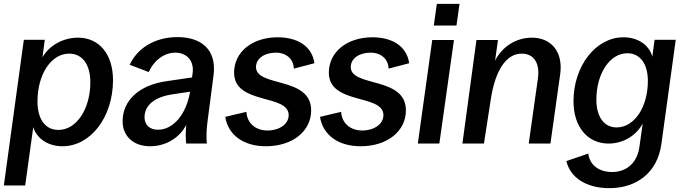

<svg xmlns="http://www.w3.org/2000/svg" viewBox="-23 -747 3557 999"><path d="M-3 218H108L150 -85C169 -25 228 14 302 14C449 14 565 -138 565 -330C565 -464 494 -551 383 -551C307 -551 234 -512 198 -449L210 -540H101ZM281 -71C212 -71 172 -128 172 -219C172 -360 243 -468 337 -468C406 -468 447 -411 447 -319C447 -181 376 -71 281 -71Z M758 14C838 14 910 -28 946 -97C942 -52 943 -20 946 0H1053C1050 -38 1051 -72 1058 -125L1088 -354C1106 -490 1023 -554 900 -554C783 -554 691 -496 652 -410L751 -372C780 -437 835 -473 889 -473C946 -473 989 -434 979 -364L976 -344L846 -325C700 -305 615 -224 615 -116C615 -38 672 14 758 14ZM729 -137C729 -199 781 -242 873 -256L966 -270C946 -151 878 -72 799 -72C756 -72 729 -97 729 -137Z M1360 14C1499 14 1596 -64 1596 -173C1596 -351 1309 -292 1309 -398C1309 -442 1352 -473 1412 -473C1468 -473 1504 -439 1506 -390L1613 -418C1600 -511 1519 -553 1422 -553C1290 -553 1195 -477 1195 -369C1195 -200 1479 -260 1479 -148C1479 -101 1430 -68 1369 -68C1306 -68 1262 -107 1259 -165L1149 -139C1164 -43 1246 14 1360 14Z M1853 14C1992 14 2089 -64 2089 -173C2089 -351 1802 -292 1802 -398C1802 -442 1845 -473 1905 -473C1961 -473 1997 -439 1999 -390L2106 -418C2093 -511 2012 -553 1915 -553C1783 -553 1688 -477 1688 -369C1688 -200 1972 -260 1972 -148C1972 -101 1923 -68 1862 -68C1799 -68 1755 -107 1752 -165L1642 -139C1657 -43 1739 14 1853 14Z M2151 0H2263L2339 -539H2226ZM2234 -614H2352L2368 -727H2250Z M2383 0H2495L2530 -226C2552 -377 2609 -468 2691 -468C2753 -468 2787 -421 2776 -340L2728 0H2841L2892 -363C2907 -477 2846 -551 2744 -551C2664 -551 2589 -505 2553 -431L2568 -539H2456Z M3147 232C3289 232 3397 152 3418 4L3493 -540H3383L3371 -452C3355 -513 3296 -553 3221 -553C3077 -553 2961 -404 2961 -220C2961 -88 3033 0 3144 0C3219 0 3287 -41 3321 -104L3304 17C3293 97 3241 148 3161 148C3094 148 3045 112 3038 52L2924 91C2944 178 3029 232 3147 232ZM3185 -84C3119 -84 3080 -141 3080 -228C3080 -366 3151 -470 3241 -470C3308 -470 3348 -414 3348 -326C3348 -190 3278 -84 3185 -84Z"/></svg>

Font: Ronzino Medium
Style: Italic
Weight: 500
Italic angle: -7.99998°
Designer: Nunzio Mazzaferro
Foundry: Collletttivo
Version: Version 1.000;Glyphs 3.3 (3337)